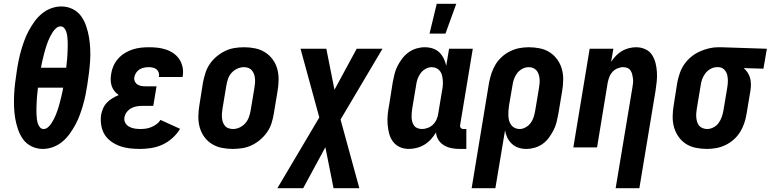

<svg xmlns="http://www.w3.org/2000/svg" viewBox="-20 -777 4062 1012"><path d="M206 8Q174 8 146.5 -5.5Q119 -19 102 -42.5Q85 -66 75 -95Q65 -124 60 -154Q55 -184 54 -215.5Q53 -247 54.5 -278.5Q56 -310 60 -342Q64 -374 69 -406Q73 -433 78.5 -459.5Q84 -486 91.5 -512Q99 -538 108.5 -564Q118 -590 131.5 -615Q145 -640 161.5 -663Q178 -686 200 -704.5Q222 -723 249 -733Q276 -743 303 -743Q335 -743 362.5 -729.5Q390 -716 407 -692.5Q424 -669 434 -640Q444 -611 449 -581Q454 -551 455.5 -519.5Q457 -488 455 -456.5Q453 -425 449 -393Q445 -361 440 -329Q436 -302 430.5 -275.5Q425 -249 417.5 -223Q410 -197 400.5 -171Q391 -145 377.5 -120Q364 -95 347.5 -72Q331 -49 309 -30.5Q287 -12 260 -2Q233 8 206 8ZM196 -420H329Q330 -432 331.5 -444Q333 -456 334 -468Q335 -480 335.5 -492Q336 -504 336.5 -516Q337 -528 337 -539.5Q337 -551 336.5 -563Q336 -575 334.5 -586.5Q333 -598 329.5 -609Q326 -620 318.5 -629Q311 -638 299 -638Q287 -638 276.5 -629Q266 -620 259 -609.5Q252 -599 246 -587.5Q240 -576 235 -564Q230 -552 226 -540Q222 -528 218.5 -516Q215 -504 212 -492Q209 -480 206 -468Q203 -456 200.5 -444Q198 -432 196 -420ZM210 -97Q222 -97 232.5 -106Q243 -115 250 -125.5Q257 -136 263 -147.5Q269 -159 274 -171Q279 -183 283 -195Q287 -207 290.5 -219Q294 -231 297 -243Q300 -255 303 -267Q306 -279 308.5 -291Q311 -303 313 -315H180Q179 -303 177.5 -291Q176 -279 175 -267Q174 -255 173.5 -243Q173 -231 172.5 -219Q172 -207 172 -195.5Q172 -184 172.5 -172Q173 -160 174.5 -148.5Q176 -137 179.5 -126Q183 -115 190.5 -106Q198 -97 210 -97Z M719 8Q691 8 664 5Q637 2 612 -7Q587 -16 565.5 -31.5Q544 -47 531 -68.5Q518 -90 513.5 -117Q509 -144 513 -172Q516 -189 523.5 -206Q531 -223 544 -236.5Q557 -250 573 -259.5Q589 -269 606 -276Q594 -284 584 -296Q574 -308 569 -323Q564 -338 563.5 -354.5Q563 -371 566 -388Q569 -409 578 -429.5Q587 -450 602.5 -467.5Q618 -485 637.5 -497Q657 -509 678 -516Q699 -523 721 -525.5Q743 -528 764 -528Q788 -528 811 -525.5Q834 -523 856 -515.5Q878 -508 896 -495Q914 -482 926 -463.5Q938 -445 942.5 -422Q947 -399 943 -375L942 -371H818V-372Q820 -384 816.5 -394.5Q813 -405 805 -411.5Q797 -418 786 -420.5Q775 -423 764 -423Q752 -423 739.5 -420.5Q727 -418 716 -411.5Q705 -405 697.5 -393.5Q690 -382 688 -370Q686 -359 690.5 -348.5Q695 -338 704 -332Q713 -326 724 -324Q735 -322 747 -322H805L788 -219H730Q715 -219 700 -216.5Q685 -214 671.5 -206.5Q658 -199 648 -186Q638 -173 636 -158Q633 -143 640.5 -129.5Q648 -116 661 -109Q674 -102 689 -99.5Q704 -97 720 -97Q734 -97 748.5 -99Q763 -101 777.5 -107Q792 -113 805 -122.5Q818 -132 826 -145L929 -98Q913 -71 889 -49.5Q865 -28 837 -15Q809 -2 778.5 3Q748 8 719 8Z M1206 8Q1176 8 1147.5 2Q1119 -4 1095.5 -19Q1072 -34 1056 -56.5Q1040 -79 1032.5 -106.5Q1025 -134 1025.5 -164Q1026 -194 1031 -223L1050 -343Q1055 -368 1063 -393Q1071 -418 1086 -440Q1101 -462 1122 -479.5Q1143 -497 1167 -508.5Q1191 -520 1216.5 -524Q1242 -528 1267 -528Q1297 -528 1325.5 -522Q1354 -516 1377.5 -501Q1401 -486 1417.5 -463.5Q1434 -441 1441.5 -413.5Q1449 -386 1448.5 -356Q1448 -326 1443 -297L1423 -177Q1419 -152 1411 -127Q1403 -102 1387.5 -80Q1372 -58 1351.5 -40.5Q1331 -23 1307 -11.5Q1283 0 1257 4Q1231 8 1206 8ZM1208 -97Q1226 -97 1243 -105Q1260 -113 1272.5 -127Q1285 -141 1291.5 -158.5Q1298 -176 1301 -194L1321 -314Q1323 -326 1324 -338.5Q1325 -351 1324 -363Q1323 -375 1319 -386Q1315 -397 1307.5 -406Q1300 -415 1289 -419Q1278 -423 1266 -423Q1248 -423 1230.5 -415Q1213 -407 1200.5 -393Q1188 -379 1182 -361.5Q1176 -344 1173 -326L1153 -206Q1151 -194 1150 -181.5Q1149 -169 1150 -157Q1151 -145 1154.5 -134Q1158 -123 1165.5 -114Q1173 -105 1184.5 -101Q1196 -97 1208 -97Z M1442 215 1663 -158 1564 -520H1700L1743 -304L1860 -520H1996L1775 -147L1874 215H1738L1695 -1L1578 215Z M2244 -600 2282 -757H2385L2328 -600ZM2135 8Q2109 8 2087 -2Q2065 -12 2051 -31Q2037 -50 2031 -73.5Q2025 -97 2023 -122Q2021 -147 2023.5 -172.5Q2026 -198 2031 -223L2050 -343Q2054 -365 2059.5 -387Q2065 -409 2075.5 -429.5Q2086 -450 2100.5 -469Q2115 -488 2134 -501.5Q2153 -515 2175 -521.5Q2197 -528 2219 -528Q2241 -528 2261 -521.5Q2281 -515 2295.5 -501Q2310 -487 2319 -468.5Q2328 -450 2332 -430L2347 -520H2472L2405 -116Q2404 -108 2409 -102.5Q2414 -97 2421 -97H2438V8H2403Q2381 8 2360 4Q2339 0 2320.5 -11Q2302 -22 2291 -39.5Q2280 -57 2278 -79Q2267 -60 2251.5 -43Q2236 -26 2217 -14.5Q2198 -3 2176.5 2.5Q2155 8 2135 8ZM2204 -97Q2219 -97 2235 -103Q2251 -109 2263 -121Q2275 -133 2281.5 -148.5Q2288 -164 2290 -179L2310 -299Q2313 -313 2314 -326.5Q2315 -340 2314 -353Q2313 -366 2310 -379Q2307 -392 2299.5 -402Q2292 -412 2280.5 -417.5Q2269 -423 2255 -423Q2239 -423 2223 -414Q2207 -405 2196.5 -390.5Q2186 -376 2180.5 -359.5Q2175 -343 2173 -326L2153 -206Q2151 -194 2150 -182Q2149 -170 2149.5 -158Q2150 -146 2153 -135Q2156 -124 2162.5 -115Q2169 -106 2180.5 -101.5Q2192 -97 2204 -97Z M2466 215 2558 -343Q2563 -368 2571 -392Q2579 -416 2592.5 -438Q2606 -460 2626 -478Q2646 -496 2670 -507.5Q2694 -519 2718.5 -523.5Q2743 -528 2767 -528Q2797 -528 2826 -522Q2855 -516 2878 -501Q2901 -486 2917.5 -463Q2934 -440 2941.5 -413Q2949 -386 2948.5 -356Q2948 -326 2943 -297L2923 -177Q2919 -155 2913.5 -133Q2908 -111 2897.5 -90.5Q2887 -70 2873 -51Q2859 -32 2840 -18.5Q2821 -5 2798.5 1.5Q2776 8 2754 8Q2732 8 2712.5 1.5Q2693 -5 2678 -19Q2663 -33 2654 -51.5Q2645 -70 2642 -90L2591 215ZM2719 -97Q2735 -97 2751 -106Q2767 -115 2777.5 -129.5Q2788 -144 2793 -160.5Q2798 -177 2801 -194L2821 -314Q2823 -326 2824 -338Q2825 -350 2824 -362Q2823 -374 2819 -385.5Q2815 -397 2808 -405.5Q2801 -414 2790 -418.5Q2779 -423 2767 -423Q2750 -423 2733.5 -414.5Q2717 -406 2706 -391.5Q2695 -377 2689 -360Q2683 -343 2681 -326L2663 -221Q2661 -207 2660 -193.5Q2659 -180 2659.5 -167Q2660 -154 2663.5 -141Q2667 -128 2674.5 -118Q2682 -108 2693.5 -102.5Q2705 -97 2719 -97Z M3225 215 3313 -314Q3315 -326 3316.5 -338Q3318 -350 3316.5 -361.5Q3315 -373 3312.5 -384Q3310 -395 3304 -404.5Q3298 -414 3287.5 -418.5Q3277 -423 3265 -423Q3250 -423 3234.5 -416.5Q3219 -410 3208 -398Q3197 -386 3191.5 -371Q3186 -356 3183 -341L3127 0H3002L3088 -520H3213L3201 -451Q3212 -468 3226.5 -483Q3241 -498 3258 -508Q3275 -518 3294.5 -523Q3314 -528 3333 -528Q3358 -528 3380.5 -518Q3403 -508 3416 -488.5Q3429 -469 3435 -445.5Q3441 -422 3442.5 -397Q3444 -372 3441.5 -347Q3439 -322 3435 -297L3350 215Z M3706 8Q3676 8 3647 2Q3618 -4 3595 -19Q3572 -34 3556 -57Q3540 -80 3532.5 -107Q3525 -134 3525.5 -164Q3526 -194 3531 -223L3550 -343Q3555 -368 3563.5 -392.5Q3572 -417 3587 -438.5Q3602 -460 3622.5 -477Q3643 -494 3667 -505Q3691 -516 3716 -522Q3741 -528 3765 -528H3781L4022 -520L4004 -415L3900 -418Q3912 -408 3921 -394Q3930 -380 3934 -364.5Q3938 -349 3938 -331.5Q3938 -314 3935 -297L3915 -177Q3911 -152 3903 -128Q3895 -104 3881.5 -82Q3868 -60 3848 -42Q3828 -24 3804 -12.5Q3780 -1 3755 3.5Q3730 8 3706 8ZM3707 -97Q3724 -97 3740.5 -105.5Q3757 -114 3767.5 -128.5Q3778 -143 3784 -160Q3790 -177 3793 -194L3813 -314Q3816 -331 3816.5 -348.5Q3817 -366 3813 -382Q3809 -398 3797.5 -410Q3786 -422 3768 -423H3759Q3742 -423 3725.5 -414Q3709 -405 3698 -390.5Q3687 -376 3681 -359.5Q3675 -343 3673 -326L3653 -206Q3651 -194 3650 -182Q3649 -170 3650 -158Q3651 -146 3654.5 -134.5Q3658 -123 3665 -114.5Q3672 -106 3683.5 -101.5Q3695 -97 3707 -97Z"/></svg>

Font: Iosevka SS18 Extrabold
Style: Italic
Weight: 800
Italic angle: -9°
Monospace: yes
Designer: Belleve Invis
Foundry: Belleve Invis
Version: Version 25.1.1; ttfautohint (v1.8.4)